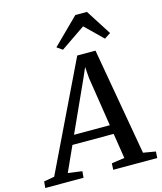

<svg xmlns="http://www.w3.org/2000/svg" viewBox="-209 -1097 1010 1199"><g transform="rotate(-15 296.0 -497.5)"><path d="M-67.5 0 -63.5 -41.5 4.5 -53.5 339.5 -747.5H457.5L579 -55L659 -41.5L656.5 0H372L374 -41.5L458 -53.5L432.5 -216H166L92.5 -54L183.5 -41.5L180 0ZM192 -274.5H423.5L374 -593L368.5 -665.5L339 -598ZM227 -830.5 393.5 -995H468.5L574 -830L534 -804.5Q506.5 -832 478.2 -859.5Q450 -887 422 -914Q382 -887 342.5 -860Q303 -833 263 -805.5Z"/></g></svg>

Font: Merriweather 20pt Medium
Style: Italic
Weight: 500
Italic angle: -7.8°
Version: Version 2.101